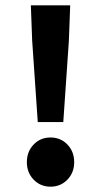

<svg xmlns="http://www.w3.org/2000/svg" viewBox="-20 -690 380 722"><path d="M122 -231 101 -537 96 -670H244L239 -537L218 -231ZM170 12Q132 12 106.5 -14.5Q81 -41 81 -80Q81 -120 106.5 -146.5Q132 -173 170 -173Q208 -173 233.5 -146.5Q259 -120 259 -80Q259 -41 233.5 -14.5Q208 12 170 12Z"/></svg>

Font: TypoPRO Source Sans Pro
Style: Bold
Weight: 700
Designer: Paul D. Hunt
Foundry: Adobe Systems Incorporated
Version: Version 2.020;PS 2.000;hotconv 1.0.86;makeotf.lib2.5.63406